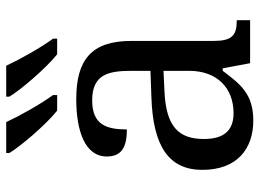

<svg xmlns="http://www.w3.org/2000/svg" viewBox="-126 -680 816 603"><g transform="rotate(-90 281.5 -378.0)"><path d="M236 -606H285V-619C257 -657 221 -721 200 -766H103V-756C124 -721 191 -642 236 -606ZM413 -606H462V-619C434 -657 398 -721 377 -766H280V-756C301 -721 368 -642 413 -606ZM205 10C288 10 319 -30 361 -86H369L385 0H520V-42H517C472 -42 455 -58 455 -114V-373C455 -500 394 -546 272 -546C173 -546 92 -519 92 -450C92 -404 121 -387 177 -387C177 -450 191 -496 268 -496C350 -496 361 -445 361 -373V-313L278 -310C125 -305 50 -256 50 -150C50 -41 116 10 205 10ZM228 -52C173 -52 147 -83 147 -145C147 -223 184 -264 297 -269L361 -272V-191C361 -106 309 -52 228 -52Z"/></g></svg>

Font: Noto Serif Thai
Style: Regular
Weight: 400
Designer: Monotype Design Team
Foundry: Monotype Imaging Inc.
Version: Version 1.901